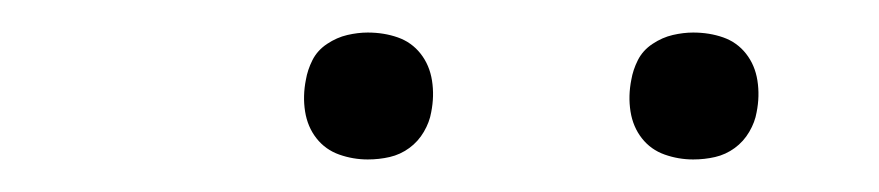

<svg xmlns="http://www.w3.org/2000/svg" viewBox="-20 -739 540 118"><path d="M406 -641Q397 -641 388.5 -644Q380 -647 374.5 -654Q369 -661 367.5 -670.5Q366 -680 368 -690Q369 -696 372 -702Q375 -708 381 -712Q387 -716 393.5 -717.5Q400 -719 406 -719Q416 -719 424.5 -716Q433 -713 438.5 -706Q444 -699 445.5 -689.5Q447 -680 445 -670Q444 -664 440.5 -658Q437 -652 431.5 -648Q426 -644 419.5 -642.5Q413 -641 406 -641ZM206 -641Q197 -641 188.5 -644Q180 -647 174.5 -654Q169 -661 167.5 -670.5Q166 -680 168 -690Q169 -696 172 -702Q175 -708 181 -712Q187 -716 193.5 -717.5Q200 -719 206 -719Q216 -719 224.5 -716Q233 -713 238.5 -706Q244 -699 245.5 -689.5Q247 -680 245 -670Q244 -664 240.5 -658Q237 -652 231.5 -648Q226 -644 219.5 -642.5Q213 -641 206 -641Z"/></svg>

Font: Iosevka Curly Slab XLtObl
Style: Regular
Weight: 200
Italic angle: -9°
Monospace: yes
Designer: Belleve Invis
Foundry: Belleve Invis
Version: Version 11.1.0; ttfautohint (v1.8.3)